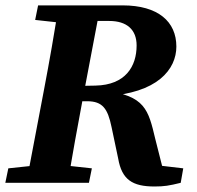

<svg xmlns="http://www.w3.org/2000/svg" viewBox="-42 -677 730 711"><path d="M-22.3 0H287.3L298.2 -53.6L160.3 -68.6H130.1L-11.2 -53.6L-22.3 0ZM55.5 0H209.2C226 -103 244.7 -207 264.4 -310.7L330.2 -657.1H175.8C159.1 -554.1 141.1 -450.1 121.4 -347.1L55.5 0ZM88.2 -603.2 225 -588.2H248L251.1 -657.1H99.1L88.2 -603.2ZM529.9 13.6C566.3 13.6 583.7 10.7 627.2 0L636.6 -53.6L474.4 -72.7L569.4 -18.7L532.9 -162.9C507.4 -270.4 495.5 -323 344.5 -341.5L345.9 -321C541.2 -330.9 611.1 -420.5 611.1 -504.6C611.1 -596.8 543.7 -657.1 412.1 -657.1H251.4L248.9 -599.4H362.3C427.4 -599.4 463.9 -567.5 463.9 -508.7C463.9 -431.5 423 -362.2 311.4 -360L201 -357.9L190.2 -302.1H280.6C338 -302.1 357 -274.7 371.1 -206.4L395.6 -90.1C409.1 -11.9 448.2 13.6 529.9 13.6Z"/></svg>

Font: Source Serif 4 Variable
Style: Italic
Weight: 400
Italic angle: -12°
Designer: Frank Grießhammer
Foundry: Adobe Systems Incorporated
Version: Version 4.004;hotconv 1.0.116;makeotfexe 2.5.65601